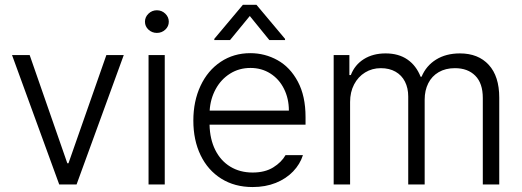

<svg xmlns="http://www.w3.org/2000/svg" viewBox="-20 -756 2138 787"><path d="M293.9 0H222.7L29.3 -530.3H101.6L255.9 -86.9H260.7L416 -530.3H487.3Z M588.9 -530.3H655.3V0H588.9ZM574.2 -667Q574.2 -686 588.6 -700Q603 -713.9 623 -713.9Q643.1 -713.9 657.5 -700Q671.9 -686 671.9 -667Q671.9 -647.9 657.5 -634.5Q643.1 -621.1 623 -621.1Q603 -621.1 588.6 -634.5Q574.2 -647.9 574.2 -667Z M772.5 -261.7Q772.5 -341.3 802 -404.3Q831.5 -467.3 884.8 -502.7Q938 -538.1 1005.9 -538.1Q1065.9 -538.1 1117.7 -509.3Q1169.4 -480.5 1200.9 -421.4Q1232.4 -362.3 1232.4 -276.4V-245.1H838.9Q840.3 -185.5 862.3 -141.4Q884.3 -97.2 923.8 -73Q963.4 -48.8 1015.6 -48.8Q1065.9 -48.8 1099.9 -69.8Q1133.8 -90.8 1150.4 -120.1H1221.7Q1210 -83 1181.4 -53.2Q1152.8 -23.4 1110.4 -6.3Q1067.9 10.7 1015.6 10.7Q941.9 10.7 887 -23.7Q832 -58.1 802.2 -119.9Q772.5 -181.6 772.5 -261.7ZM1164.1 -302.7Q1164.1 -352.1 1144 -392.1Q1124 -432.1 1088.1 -454.8Q1052.2 -477.5 1006.8 -477.5Q960 -477.5 922.9 -454.1Q885.7 -430.7 864 -390.6Q842.3 -350.6 839.4 -302.7ZM1003.9 -690.4 922.9 -591.8H858.4V-596.7L975.6 -736.3H1031.2L1148.4 -596.7V-591.8H1084Z M1347.7 -530.3H1412.1V-448.2H1418Q1434.1 -490.2 1471.4 -513.7Q1508.8 -537.1 1560.5 -537.1Q1613.8 -537.1 1649.9 -512.2Q1686 -487.3 1704.1 -441.4H1708Q1726.6 -486.3 1767.3 -511.7Q1808.1 -537.1 1865.2 -537.1Q1940.4 -537.1 1983.4 -490.2Q2026.4 -443.4 2026.4 -355.5V0H1959V-354.5Q1959 -414.6 1928.2 -445.6Q1897.5 -476.6 1844.7 -476.6Q1806.2 -476.6 1778.1 -460.2Q1750 -443.8 1735.4 -414.6Q1720.7 -385.3 1720.7 -347.7V0H1653.3V-360.4Q1653.3 -395 1639.9 -421.4Q1626.5 -447.8 1601.1 -462.2Q1575.7 -476.6 1541 -476.6Q1505.4 -476.6 1476.6 -459Q1447.8 -441.4 1431.4 -409.9Q1415 -378.4 1415 -337.9V0H1347.7Z"/></svg>

Font: Pretendard JP Light
Style: Regular
Weight: 300
Designer: Base glyphs from Inter by Rasmus Andersson; Hangeul glyphs from Noto Sans CJK(Source Han Sans) by Jang Soo-young and Kan
Foundry: Kil Hyung-jin
Version: Version 1.309